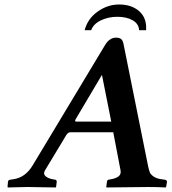

<svg xmlns="http://www.w3.org/2000/svg" viewBox="-20 -824 759 846"><path d="M315.9 -288.1H470.2Q465.3 -315.9 429.2 -494.1Q429.2 -494.1 314 -299.8Q307.1 -288.1 315.9 -288.1ZM632.8 -90.8Q636.7 -72.8 640.4 -64Q644 -55.2 657 -46.1Q669.9 -37.1 691.9 -34.2L706.1 -32.2Q715.8 -30.3 715.8 -22.9L711.9 0L710 2Q672.9 0 633.8 0L450.2 2L448.2 0L451.2 -22.9Q452.1 -30.8 458 -32.2L469.2 -34.2Q491.2 -38.1 502.7 -47.1Q514.2 -56.2 511.2 -73.2L479 -241.2H290Q278.8 -241.2 271 -227.1L178.2 -73.2Q169.4 -58.1 180.2 -48.1Q190.9 -38.1 211.9 -34.2L223.1 -32.2Q230 -31.2 230 -22.9L227.1 0L225.1 2Q137.2 0 101.1 0L15.1 2L13.2 0L15.1 -22.9Q16.1 -30.8 24.9 -32.2L39.1 -34.2Q91.8 -42 123.5 -94.7L443.8 -627Q462.9 -657.7 491.2 -658.2Q507.3 -658.2 514.6 -651.1Q522 -644 524.9 -627ZM353 -690.9Q366.2 -741.7 410.2 -772.9Q454.1 -804.2 504.9 -804.2Q558.1 -804.2 591.1 -776.6Q624 -749 624 -702.1V-690.9H592.8Q591.8 -718.8 564.9 -734.4Q538.1 -750 497.1 -750Q458 -750 425 -734.6Q392.1 -719.2 381.8 -690.9Z"/></svg>

Font: Linux Libertine
Style: Semibold Italic
Weight: 600
Italic angle: -11.5°
Designer: Philipp H. Poll
Foundry: Philipp H. Poll
Version: Version 5.1.2 ; ttfautohint (v0.9)